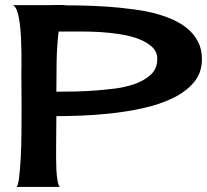

<svg xmlns="http://www.w3.org/2000/svg" viewBox="-20 -740 819 760"><path d="M779.3 -505.9Q779.3 -451.2 747.1 -413.6Q714.8 -376 663.1 -351.1Q611.3 -326.2 546.9 -312Q482.4 -297.9 418.5 -291Q354.5 -284.2 297.4 -282.2Q240.2 -280.3 203.1 -280.3Q203.1 -246.1 202.6 -213.4Q202.1 -180.7 202.1 -146.5Q202.1 -137.7 202.1 -116.2Q202.1 -94.7 203.1 -70.8Q204.1 -46.9 207.5 -26.4Q210.9 -5.9 216.8 0H45.9Q51.8 -5.9 55.7 -38.1Q59.6 -70.3 62 -115.2Q64.5 -160.2 64.9 -212.9Q65.4 -265.6 65.4 -313Q65.4 -360.4 64.9 -397.5Q64.5 -434.6 64.5 -448.2Q64.5 -457 64.9 -479.5Q65.4 -502 64.9 -531.2Q64.5 -560.5 63 -592.8Q61.5 -625 57.6 -652.3Q53.7 -679.7 46.9 -698.2Q40 -716.8 30.3 -719.7H170.9Q184.6 -719.7 207.5 -720.2Q230.5 -720.7 244.1 -718.8Q295.9 -718.8 346.7 -716.8Q397.5 -714.8 449.2 -710Q479.5 -707 516.1 -702.1Q552.7 -697.3 589.4 -688Q626 -678.7 660.2 -664.1Q694.3 -649.4 720.7 -627.9Q747.1 -606.4 763.2 -576.2Q779.3 -545.9 779.3 -505.9ZM602.5 -506.8Q602.5 -535.2 582 -554.2Q561.5 -573.2 529.8 -585.4Q498 -597.7 458.5 -604Q418.9 -610.4 380.4 -612.8Q341.8 -615.2 309.6 -615.2Q277.3 -615.2 258.8 -615.2H211.9Q205.1 -555.7 204.1 -496.1Q203.1 -436.5 203.1 -377Q242.2 -377 280.8 -377.9Q319.3 -378.9 358.4 -381.8Q386.7 -383.8 428.7 -388.7Q470.7 -393.6 509.3 -406.2Q547.9 -418.9 575.2 -442.9Q602.5 -466.8 602.5 -506.8Z"/></svg>

Font: Cherry Cream Soda
Style: Regular
Weight: 400
Designer: Font Diner, Inc
Foundry: Font Diner, Inc
Version: Version 1.001